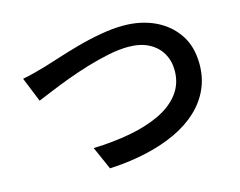

<svg xmlns="http://www.w3.org/2000/svg" viewBox="-94 -810 1187 951"><g transform="rotate(-15 500.0 -334.0)"><path d="M59 -541Q87 -546 119 -554.5Q151 -563 179 -571Q209 -580 258.5 -596Q308 -612 367.5 -628.5Q427 -645 489 -656Q551 -667 606 -667Q695 -667 766 -634Q837 -601 879.5 -538.5Q922 -476 922 -385Q922 -316 896 -258.5Q870 -201 821.5 -155.5Q773 -110 704 -77.5Q635 -45 548 -25.5Q461 -6 360 -1L308 -119Q409 -122 497 -138.5Q585 -155 652 -187Q719 -219 757 -269Q795 -319 795 -387Q795 -436 772.5 -475Q750 -514 707 -536.5Q664 -559 602 -559Q556 -559 501.5 -548Q447 -537 390.5 -520Q334 -503 281 -483.5Q228 -464 184 -445.5Q140 -427 110 -415Z"/></g></svg>

Font: Noto Sans HK SemiBold
Style: Regular
Weight: 600
Version: Version 2.004-H2;hotconv 1.0.118;makeotfexe 2.5.65603